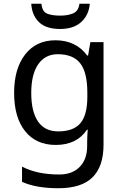

<svg xmlns="http://www.w3.org/2000/svg" viewBox="-20 -760 655 1020"><path d="M275 -546Q328 -546 370.5 -526Q413 -506 443 -465H448L460 -536H530V9Q530 124 471.5 182Q413 240 290 240Q172 240 97 206V125Q176 167 295 167Q364 167 403.5 126.5Q443 86 443 16V-5Q443 -17 444 -39.5Q445 -62 446 -71H442Q388 10 276 10Q172 10 113.5 -63Q55 -136 55 -267Q55 -395 113.5 -470.5Q172 -546 275 -546ZM287 -472Q220 -472 183 -418.5Q146 -365 146 -266Q146 -167 182 -114.5Q218 -62 289 -62Q370 -62 407 -105.5Q444 -149 444 -246V-267Q444 -376 406 -424Q368 -472 287 -472ZM457 -740Q452 -680 411.5 -643Q371 -606 299 -606Q225 -606 187.5 -642Q150 -678 146 -740H200Q204 -699 229.5 -688Q255 -677 301 -677Q340 -677 368.5 -689Q397 -701 402 -740Z"/></svg>

Font: Apis
Style: Regular
Weight: 400
Designer: Monotype Design Team
Foundry: Monotype Imaging Inc.
Version: Version 2.000; build 0001